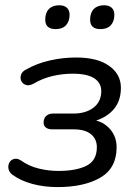

<svg xmlns="http://www.w3.org/2000/svg" viewBox="-20 -719 537 747"><path d="M202.9 8.9Q152.3 8.9 106.8 -3.2Q61.2 -15.3 29.4 -38.5Q18.7 -46 14.8 -56.2Q11 -66.5 13 -76.8Q15 -87 21.9 -93.6Q28.8 -100.2 39.3 -101.3Q49.8 -102.4 62.5 -94Q92.4 -72.7 130.2 -63.4Q168 -54 207.7 -54Q276.7 -54 316.8 -74.3Q356.8 -94.6 356.8 -146.3Q356.8 -178.2 333.8 -197Q310.8 -215.8 265.9 -215.8H182.9Q167.2 -215.8 158.4 -222.8Q149.7 -229.9 149.7 -241.6Q149.7 -258.7 159.7 -267.9Q169.7 -277.2 186.7 -277.2H266.2Q313.7 -277.2 343.9 -300.3Q374 -323.4 374 -365Q374 -396.4 346.6 -414.4Q319.1 -432.3 263 -432.3Q223.7 -432.3 185.2 -423.4Q146.7 -414.6 110.1 -393.3Q93.5 -384.4 81 -388.5Q68.5 -392.5 63 -403.5Q57.6 -414.5 61.7 -427.7Q65.8 -440.9 81.9 -448.8Q123.8 -472.6 174.3 -483.9Q224.8 -495.3 276.2 -495.3Q358.9 -495.3 404.6 -462.8Q450.4 -430.3 450.4 -377.4Q450.4 -317.3 411.3 -282.3Q372.3 -247.3 313.3 -242.3L317.1 -255.3Q371.1 -253.9 402.4 -222.8Q433.7 -191.8 433.7 -145.9Q433.7 -64.8 370.5 -27.9Q307.3 8.9 202.9 8.9ZM370.9 -605.7Q330.6 -605.7 330.6 -642.6Q330.6 -669.2 344.9 -683.8Q359.1 -698.5 384.6 -698.5Q404.3 -698.5 414.6 -688.9Q424.9 -679.3 424.9 -661.6Q424.9 -635.6 410.9 -620.7Q396.9 -605.7 370.9 -605.7ZM196.8 -605.7Q156 -605.7 156 -642.6Q156 -669.2 170.2 -683.8Q184.5 -698.5 210 -698.5Q229.6 -698.5 240.2 -688.9Q250.7 -679.3 250.7 -661.6Q250.7 -635.6 236.7 -620.7Q222.7 -605.7 196.8 -605.7Z"/></svg>

Font: Nunito Variable Extra Light
Style: Italic
Weight: 200
Italic angle: -9°
Designer: Vernon Adams
Foundry: Vernon Adams
Version: Version 3.602